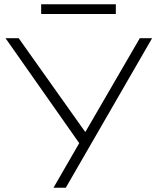

<svg xmlns="http://www.w3.org/2000/svg" viewBox="-20 -885 738 905"><path d="M232 0 362 -225V-198L6 -705H68L381 -264H383L639 -705H697L290 0ZM174 -819V-865H526V-819Z"/></svg>

Font: Nunito Sans 7pt SemiExpanded ExtraLight
Style: Regular
Weight: 250
Width: 6
Designer: Vernon Adams
Foundry: Vernon Adams
Version: Version 3.101;gftools[0.9.27]